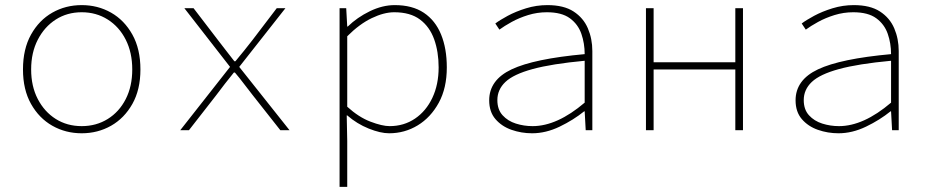

<svg xmlns="http://www.w3.org/2000/svg" viewBox="-20 -510 3640 752"><path d="M300 12Q237 12 185 -17.5Q133 -47 101.5 -103Q70 -159 70 -238Q70 -318 101.5 -374.5Q133 -431 185 -460.5Q237 -490 300 -490Q363 -490 415 -460.5Q467 -431 498.5 -374.5Q530 -318 530 -238Q530 -159 498.5 -103Q467 -47 415 -17.5Q363 12 300 12ZM300 -16Q357 -16 402 -44Q447 -72 472.5 -122Q498 -172 498 -238Q498 -304 472.5 -354.5Q447 -405 402 -433.5Q357 -462 300 -462Q243 -462 198.5 -433.5Q154 -405 128 -354.5Q102 -304 102 -238Q102 -172 128 -122Q154 -72 198.5 -44Q243 -16 300 -16Z M686 0 881 -248 702 -478H738L836 -350Q851 -331 866.5 -310.5Q882 -290 898 -270H902Q919 -290 936 -311.5Q953 -333 968 -352L1064 -478H1098L917 -248L1114 0H1078L970 -137Q954 -157 936 -181Q918 -205 900 -226H896Q878 -204 861 -182Q844 -160 826 -136L720 0Z M1310 222V-478H1336L1340 -406H1342Q1379 -442 1428.5 -466Q1478 -490 1526 -490Q1595 -490 1640 -460Q1685 -430 1707.5 -375Q1730 -320 1730 -246Q1730 -165 1698.5 -107.5Q1667 -50 1616 -19Q1565 12 1504 12Q1470 12 1424 -6.5Q1378 -25 1340 -58H1338L1340 42V222ZM1506 -16Q1562 -16 1605.5 -45.5Q1649 -75 1673.5 -127Q1698 -179 1698 -246Q1698 -307 1680.5 -356Q1663 -405 1625 -433.5Q1587 -462 1524 -462Q1484 -462 1436 -439Q1388 -416 1340 -368V-92Q1385 -51 1431 -33.5Q1477 -16 1506 -16Z M2064 12Q2022 12 1983.5 -1.5Q1945 -15 1920.5 -43.5Q1896 -72 1896 -117Q1896 -197 1984 -238.5Q2072 -280 2270 -298Q2270 -340 2257 -377.5Q2244 -415 2212 -438.5Q2180 -462 2122 -462Q2084 -462 2048.5 -451Q2013 -440 1984 -424Q1955 -408 1936 -394L1920 -418Q1937 -431 1968.5 -448Q2000 -465 2040.5 -477.5Q2081 -490 2124 -490Q2188 -490 2226.5 -465Q2265 -440 2282.5 -399Q2300 -358 2300 -310V0H2274L2270 -74H2268Q2226 -40 2172 -14Q2118 12 2064 12ZM2066 -16Q2114 -16 2165 -39Q2216 -62 2270 -108V-272Q2141 -260 2066 -239.5Q1991 -219 1959.5 -189Q1928 -159 1928 -118Q1928 -81 1948.5 -58.5Q1969 -36 2000.5 -26Q2032 -16 2066 -16Z M2510 0V-478H2540V-266H2860V-478H2890V0H2860V-238H2540V0Z M3264 12Q3222 12 3183.5 -1.5Q3145 -15 3120.5 -43.5Q3096 -72 3096 -117Q3096 -197 3184 -238.5Q3272 -280 3470 -298Q3470 -340 3457 -377.5Q3444 -415 3412 -438.5Q3380 -462 3322 -462Q3284 -462 3248.5 -451Q3213 -440 3184 -424Q3155 -408 3136 -394L3120 -418Q3137 -431 3168.5 -448Q3200 -465 3240.5 -477.5Q3281 -490 3324 -490Q3388 -490 3426.5 -465Q3465 -440 3482.5 -399Q3500 -358 3500 -310V0H3474L3470 -74H3468Q3426 -40 3372 -14Q3318 12 3264 12ZM3266 -16Q3314 -16 3365 -39Q3416 -62 3470 -108V-272Q3341 -260 3266 -239.5Q3191 -219 3159.5 -189Q3128 -159 3128 -118Q3128 -81 3148.5 -58.5Q3169 -36 3200.5 -26Q3232 -16 3266 -16Z"/></svg>

Font: Source Code Pro ExtraLight
Style: Regular
Weight: 200
Monospace: yes
Designer: Paul D. Hunt, Teo Tuominen
Foundry: Adobe
Version: Version 1.026;hotconv 1.1.0;makeotfexe 2.6.0